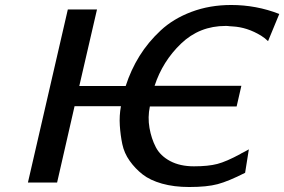

<svg xmlns="http://www.w3.org/2000/svg" viewBox="-20 -732 1140 770"><path d="M92 0 252 -694H369L298 -387H484Q505 -452 539.5 -507.5Q574 -563 624.5 -610Q675 -657 748 -684.5Q821 -712 907 -712Q1008 -712 1100 -676L1055 -567Q1043 -579 1027 -589Q971 -623 913 -626Q910 -626 906 -626.5Q902 -627 899 -627Q895 -628 885 -628Q780 -628 706 -557Q632 -486 600 -388H948L929 -305H581Q572 -262 579.5 -219Q587 -176 605 -141.5Q623 -107 662.5 -86Q702 -65 758 -65Q815 -65 851.5 -74.5Q888 -84 945 -115L946 -116Q947 -116 949 -117.5Q951 -119 954 -120Q960 -123 968 -127.5Q976 -132 978 -133L963 -39Q896 -5 853 6.5Q810 18 739 18Q678 18 630 4.5Q582 -9 552 -32.5Q522 -56 500 -87Q478 -118 470.5 -154Q463 -190 460.5 -229Q458 -268 465 -306H279L209 0Z"/></svg>

Font: Coval
Style: Medium Italic
Weight: 500
Foundry: Context Ltd
Version: Version 001.000